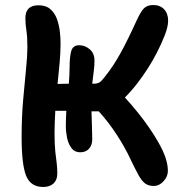

<svg xmlns="http://www.w3.org/2000/svg" viewBox="-20 -732 722 764"><path d="M152 12Q102 12 84 -32.5Q66 -77 66 -187Q66 -264 72 -333Q78 -402 83.5 -456Q89 -510 89 -543Q89 -585 85 -611Q81 -637 81 -660Q81 -711 133 -711Q163 -711 180.5 -695.5Q198 -680 206.5 -656.5Q215 -633 218 -607.5Q221 -582 221 -560Q221 -526 217.5 -484.5Q214 -443 209 -398Q230 -399 254 -399Q255 -415 256 -431.5Q257 -448 257 -465Q257 -506 263.5 -529Q270 -552 295 -552Q318 -552 337 -536Q356 -520 356 -490Q356 -471 353 -448Q350 -425 347 -399Q351 -399 354 -399Q367 -399 375.5 -404Q384 -409 396 -425Q430 -467 459 -519.5Q488 -572 523 -649Q539 -684 552 -698Q565 -712 590 -712Q617 -712 633 -695Q649 -678 649 -650Q649 -626 636 -592.5Q623 -559 604.5 -523Q586 -487 567 -458Q549 -430 526 -400Q503 -370 477 -344Q502 -317 527.5 -285.5Q553 -254 574.5 -222.5Q596 -191 610 -166Q631 -129 639.5 -102Q648 -75 648 -52Q648 -29 630.5 -10.5Q613 8 593 8Q571 8 557.5 -2Q544 -12 530.5 -36.5Q517 -61 497 -103Q477 -146 444.5 -196Q412 -246 373 -289Q360 -289 344 -289Q345 -259 346 -227Q347 -195 347 -177Q347 -155 334.5 -140.5Q322 -126 299 -126Q277 -126 264.5 -142.5Q252 -159 247 -183Q242 -207 242 -230Q242 -245 242.5 -260.5Q243 -276 244 -291Q233 -291 222 -291Q211 -291 200 -291Q199 -269 198 -248Q197 -227 197 -206Q197 -156 200 -129Q203 -102 205.5 -83.5Q208 -65 208 -41Q208 -16 193 -2Q178 12 152 12Z"/></svg>

Font: Shantell Sans Normal
Style: Regular
Weight: 600
Designer: Stephen Nixon, Anya Danilova, Shantell Martin
Foundry: Arrow Type
Version: Version 1.009;[a7da0bfa3]